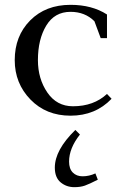

<svg xmlns="http://www.w3.org/2000/svg" viewBox="-20 -472 534 795"><path d="M41 -223Q41 -323 105 -387.5Q169 -452 272 -452Q361 -452 423 -412V-314H397L371 -384Q332 -423 272 -423Q206 -423 171.5 -366Q137 -309 137 -223Q137 -146 176 -89Q215 -32 282 -32Q368 -32 423 -83L442 -63Q375 7 272 7Q171 7 106 -60Q41 -127 41 -223ZM207 222Q207 149 292 66L311 85Q266 142 266 197Q266 227 281.5 242.5Q297 258 322 258Q349 258 375 246L385 272Q350 290 331.5 296.5Q313 303 288 303Q255 303 231 283Q207 263 207 222Z"/></svg>

Font: Dihjauti
Style: Bold
Weight: 700
Designer: T. Christopher White
Version: Version 3.0.0